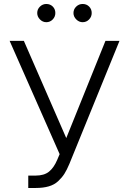

<svg xmlns="http://www.w3.org/2000/svg" viewBox="-20 -932 646 962"><path d="M211.9 -820.8Q193.8 -820.8 180.2 -834.7Q166.5 -848.6 166.5 -866.7Q166.5 -885.7 180.2 -898.9Q193.8 -912.1 211.9 -912.1Q231.4 -912.1 244.4 -899.2Q257.3 -886.2 257.3 -866.7Q257.3 -848.1 244.1 -834.5Q231 -820.8 211.9 -820.8ZM394 -820.8Q376 -820.8 362.1 -834.7Q348.1 -848.6 348.1 -866.7Q348.1 -885.7 361.8 -898.9Q375.5 -912.1 394 -912.1Q413.6 -912.1 426.5 -899.2Q439.5 -886.2 439.5 -866.7Q439.5 -848.1 426.3 -834.5Q413.1 -820.8 394 -820.8ZM121.6 9.8V-52.2H158.2Q201.2 -52.2 225.6 -72Q250 -91.8 266.6 -130.9L278.8 -159.7L28.3 -727.1H99.6L312 -240.2L508.3 -727.1H578.6L327.6 -110.8Q314.9 -80.6 302.5 -61Q290 -41.5 271 -23.9Q252 -6.3 224.4 1.7Q196.8 9.8 159.7 9.8Z"/></svg>

Font: Interop Light
Style: Regular
Weight: 300
Designer: Rasmus Andersson, Google, Jang Haemin
Foundry: jhaemin
Version: Version 1.007